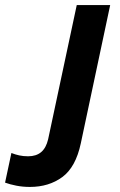

<svg xmlns="http://www.w3.org/2000/svg" viewBox="-205 -550 473 758"><path d="M-87 188Q-115 188 -140.5 183Q-166 178 -185 171L-160 54Q-145 60 -129 63.5Q-113 67 -94 67Q-62 67 -42.5 50.5Q-23 34 -15 0L98 -530H230L114 16Q94 110 41 149Q-12 188 -87 188Z"/></svg>

Font: Radio Canada Big SemiBold
Style: Italic
Weight: 600
Italic angle: -12°
Designer: Étienne Aubert Bonn
Foundry: Coppers and Brasses
Version: Version 1.001